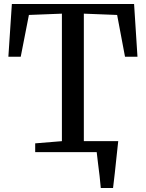

<svg xmlns="http://www.w3.org/2000/svg" viewBox="-20 -763 731 963"><path d="M290.5 -55V-694.5L125 -688L84 -478.5H22L39.5 -743H652.5L669.5 -478.5H607L567.5 -688L400.5 -694.5V-55H402H437.5H437H573Q569 -21.5 564.8 20.8Q560.5 63 555.8 105.2Q551 147.5 547 180H485.5Q483.5 152.5 479.5 119.5Q475.5 86.5 471.5 55Q467.5 23.5 465 0H156.5V-44Z"/></svg>

Font: Merriweather Text
Style: Regular
Weight: 400
Designer: Eben Sorkin
Foundry: Eben Sorkin
Version: Version 2.100; ttfautohint (v1.7.19-72a1) -l 8 -r 50 -G 200 